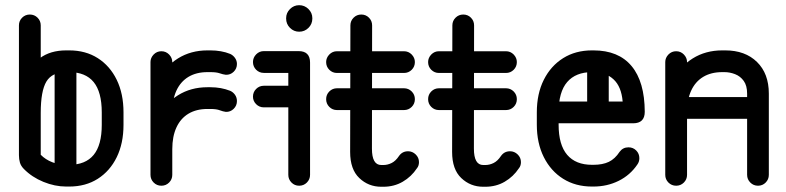

<svg xmlns="http://www.w3.org/2000/svg" viewBox="-20 -715 3028 740"><path d="M456 -233.8Q456 -162.5 429.9 -109.1Q403.8 -55.8 356.9 -25.9Q310 4 246.8 4H235Q191.5 4 147.2 -14.1Q103 -32.2 72 -63.8Q60.5 -75.5 56.8 -88.4Q53 -101.2 53 -117.2V-279.5Q53 -351.5 73 -405.8Q93 -460 133.2 -490.4Q173.5 -520.8 235 -520.8H246.8Q310 -520.8 356.9 -490.9Q403.8 -461 429.9 -407.4Q456 -353.8 456 -281.8ZM372.2 -233.8V-281.8Q372.2 -360.5 340.9 -398.8Q309.5 -437 246.8 -437H235Q180.8 -437 158.9 -400.8Q137 -364.5 137 -279.5V-118.5Q155.2 -100 181.1 -89.9Q207 -79.8 235 -79.8H246.8Q309.5 -79.8 340.9 -117.9Q372.2 -156 372.2 -233.8ZM137 -279.5Q137 -262 124.8 -249.8Q112.5 -237.5 95 -237.5Q77.5 -237.5 65.2 -249.8Q53 -262 53 -279.5V-617.2Q53 -634.5 65.2 -646.8Q77.5 -659 95 -659Q112.5 -659 124.8 -646.8Q137 -634.5 137 -617.2ZM274.5 -45.5Q274.5 -28.8 262.2 -16.5Q250 -4.2 232.5 -4.2Q215 -4.2 202.8 -16.5Q190.5 -28.8 190.5 -45.5V-465Q190.5 -482.5 202.8 -494.8Q215 -507 232.5 -507Q250 -507 262.2 -494.8Q274.5 -482.5 274.5 -465Z M644 -41.2Q644 -23.8 631.8 -11.5Q619.5 0.8 602 0.8Q584.5 0.8 572.2 -11.5Q560 -23.8 560 -41.2V-475.8Q560 -492.2 572.2 -504.9Q584.5 -517.5 602 -517.5Q619.5 -517.5 631.8 -504.9Q644 -492.2 644 -475.8ZM644 -281.8Q644 -264.2 631.8 -252Q619.5 -239.8 602 -239.8Q584.5 -239.8 572.2 -252Q560 -264.2 560 -281.8Q560 -350.8 588.2 -404.9Q616.5 -459 666 -489.9Q715.5 -520.8 779.5 -520.8H791.2Q812 -520.8 831.2 -517.4Q850.5 -514 867.2 -507.2Q878.2 -502.2 885.8 -491.6Q893.2 -481 893.2 -468.5Q893.2 -450.5 880.6 -438.4Q868 -426.2 850.5 -426.8Q839.5 -428 826.8 -432.5Q814 -437 791.2 -437H779.5Q736.8 -437 706.4 -418.8Q676 -400.5 660 -365.9Q644 -331.2 644 -281.8ZM644 -140.2Q644 -122.8 631.8 -110.6Q619.5 -98.5 602 -98.5Q584.5 -98.5 572.2 -110.6Q560 -122.8 560 -140.2Q560 -208.5 588.2 -262.6Q616.5 -316.8 666 -347.8Q715.5 -378.8 779.5 -378.8H791.2Q832.2 -378.8 867.2 -365Q878.2 -360.2 885.8 -349.6Q893.2 -339 893.2 -325.5Q893.2 -307.8 880.6 -295.5Q868 -283.2 850.5 -283.8Q839.5 -285.2 826.8 -290.1Q814 -295 791.2 -295H779.5Q736.8 -295 706.4 -276.8Q676 -258.5 660 -223.8Q644 -189 644 -140.2Z M997 -434Q979.5 -434 967.2 -446.2Q955 -458.5 955 -476Q955 -492.8 967.2 -505.4Q979.5 -518 997 -518H1130.8Q1175 -518 1175 -473.8V-41.2Q1175 -23.8 1162.8 -11.5Q1150.5 0.8 1133 0.8Q1115.5 0.8 1103.4 -11.5Q1091.2 -23.8 1091.2 -41.2V-434ZM997 -301.2Q979.5 -301.2 967.2 -313.5Q955 -325.8 955 -342.5Q955 -360 967.2 -372.2Q979.5 -384.5 997 -384.5H1133Q1150.5 -384.5 1162.8 -372.2Q1175 -360 1175 -342.5Q1175 -325.8 1162.8 -313.5Q1150.5 -301.2 1133 -301.2ZM1082.8 -645Q1082.8 -665.2 1097.6 -680.1Q1112.5 -695 1133 -695Q1154 -695 1168.9 -680.1Q1183.8 -665.2 1183.8 -645V-643.5Q1183.8 -622.5 1168.9 -607.6Q1154 -592.8 1133 -592.8Q1112.5 -592.8 1097.6 -607.6Q1082.8 -622.5 1082.8 -643.5Z M1517.8 -113.8Q1530.5 -132 1552.8 -132Q1569.5 -132 1582.1 -119.8Q1594.8 -107.5 1594.8 -90.2Q1594.8 -75.8 1587 -66.5Q1565.5 -34 1532.2 -14.6Q1499 4.8 1457.2 4.8H1449.5Q1400 4.8 1364.8 -28.8Q1329.5 -62.2 1329.5 -129.5L1330.5 -617.2Q1330.5 -634.5 1342.8 -646.8Q1355 -659 1372.5 -659Q1390 -659 1402.1 -646.8Q1414.2 -634.5 1414.2 -617.2L1413.5 -142.2Q1413.5 -79 1449.5 -79H1457.2Q1474 -79 1489.5 -86.8Q1505 -94.5 1517.8 -113.8ZM1278.8 -433.8Q1261.5 -433.8 1249.2 -446Q1237 -458.2 1237 -475.8Q1237 -492.2 1249.2 -504.9Q1261.5 -517.5 1278.8 -517.5H1537Q1554.5 -517.5 1566.8 -504.9Q1579 -492.2 1579 -475.8Q1579 -458.2 1566.8 -446Q1554.5 -433.8 1537 -433.8ZM1278.8 -290.8Q1261.5 -290.8 1249.2 -303Q1237 -315.2 1237 -332.8Q1237 -350.2 1249.2 -362.5Q1261.5 -374.8 1278.8 -374.8H1537Q1554.5 -374.8 1566.8 -362.5Q1579 -350.2 1579 -332.8Q1579 -315.2 1566.8 -303Q1554.5 -290.8 1537 -290.8Z M1910.8 -113.8Q1923.5 -132 1945.8 -132Q1962.5 -132 1975.1 -119.8Q1987.8 -107.5 1987.8 -90.2Q1987.8 -75.8 1980 -66.5Q1958.5 -34 1925.2 -14.6Q1892 4.8 1850.2 4.8H1842.5Q1793 4.8 1757.8 -28.8Q1722.5 -62.2 1722.5 -129.5L1723.5 -617.2Q1723.5 -634.5 1735.8 -646.8Q1748 -659 1765.5 -659Q1783 -659 1795.1 -646.8Q1807.2 -634.5 1807.2 -617.2L1806.5 -142.2Q1806.5 -79 1842.5 -79H1850.2Q1867 -79 1882.5 -86.8Q1898 -94.5 1910.8 -113.8ZM1671.8 -433.8Q1654.5 -433.8 1642.2 -446Q1630 -458.2 1630 -475.8Q1630 -492.2 1642.2 -504.9Q1654.5 -517.5 1671.8 -517.5H1930Q1947.5 -517.5 1959.8 -504.9Q1972 -492.2 1972 -475.8Q1972 -458.2 1959.8 -446Q1947.5 -433.8 1930 -433.8ZM1671.8 -290.8Q1654.5 -290.8 1642.2 -303Q1630 -315.2 1630 -332.8Q1630 -350.2 1642.2 -362.5Q1654.5 -374.8 1671.8 -374.8H1930Q1947.5 -374.8 1959.8 -362.5Q1972 -350.2 1972 -332.8Q1972 -315.2 1959.8 -303Q1947.5 -290.8 1930 -290.8Z M2091 -239.8Q2073.5 -239.8 2061.5 -252Q2049.5 -264.2 2049.5 -281.8Q2049.5 -299.2 2061.5 -311.5Q2073.5 -323.8 2091 -323.8H2379.8Q2375 -381 2344.9 -409Q2314.8 -437 2267.2 -437H2261.5Q2199 -437 2166 -398.8Q2133 -360.5 2133 -281.8V-234.5Q2133 -156.8 2166 -118.2Q2199 -79.8 2261.5 -79.8H2267.2Q2302.5 -79.8 2326.5 -91.2Q2350.5 -102.8 2368 -129.8Q2380.8 -147.2 2402.2 -147.2Q2420 -147.2 2432.1 -135Q2444.2 -122.8 2444.2 -105.2Q2444.2 -91.8 2436.5 -81Q2408.8 -40 2364.4 -18Q2320 4 2267.2 4H2261.5Q2198.2 4 2150.5 -25.9Q2102.8 -55.8 2075.9 -109.5Q2049 -163.2 2049 -234.5V-281.8Q2049 -353.8 2075.9 -407.4Q2102.8 -461 2150.5 -490.9Q2198.2 -520.8 2261.5 -520.8H2267.2Q2363.8 -520.8 2414.1 -460.5Q2464.5 -400.2 2465 -284.2Q2465 -239.8 2420 -239.8ZM2326.2 -315.8Q2326.2 -299 2313.9 -286.9Q2301.5 -274.8 2285 -274.8Q2267.5 -274.8 2255.2 -286.9Q2243 -299 2243 -315.8V-460Q2243 -477.2 2255.2 -489.6Q2267.5 -502 2285 -502Q2301.5 -502 2313.9 -489.6Q2326.2 -477.2 2326.2 -460Z M2628 -41.2Q2628 -23.8 2615.8 -11.5Q2603.5 0.8 2586 0.8Q2568.5 0.8 2556.2 -11.5Q2544 -23.8 2544 -41.2V-475.8Q2544 -492.2 2556.2 -504.9Q2568.5 -517.5 2586 -517.5Q2603.5 -517.5 2615.8 -504.9Q2628 -492.2 2628 -475.8ZM2628 -281.8Q2628 -264.2 2615.8 -252Q2603.5 -239.8 2586 -239.8Q2568.5 -239.8 2556.2 -252Q2544 -264.2 2544 -281.8Q2544 -350.8 2572.2 -404.9Q2600.5 -459 2650 -489.9Q2699.5 -520.8 2763.5 -520.8H2775.2Q2852 -520.8 2897.6 -476.1Q2943.2 -431.5 2943.2 -354.2V-41.2Q2943.2 -23.8 2931.1 -11.5Q2919 0.8 2901.5 0.8Q2884 0.8 2871.8 -11.5Q2859.5 -23.8 2859.5 -41.2V-354.2Q2859.5 -385 2846.5 -403.1Q2833.5 -421.2 2813.2 -429.1Q2793 -437 2772.2 -437H2763.5Q2720.8 -437 2690.4 -418.8Q2660 -400.5 2644 -365.9Q2628 -331.2 2628 -281.8ZM2901.5 -341Q2919 -341 2931.1 -328.4Q2943.2 -315.8 2943.2 -299Q2943.2 -281.5 2931.1 -269.2Q2919 -257 2901.5 -257H2590Q2572.5 -257 2560.2 -269.2Q2548 -281.5 2548 -299Q2548 -315.8 2560.2 -328.4Q2572.5 -341 2590 -341Z"/></svg>

Font: Libertine-Super Thin
Style: Regular
Weight: 100
Designer: Bastien Sozeau
Foundry: NBR — Bastien Sozeau
Version: Version 2.003;gftools[0.9.33]